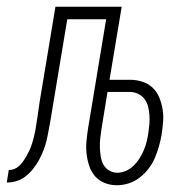

<svg xmlns="http://www.w3.org/2000/svg" viewBox="-60 -540 580 568"><path d="M286 8Q266 8 249 1Q232 -6 220.5 -19.5Q209 -33 203.5 -50.5Q198 -68 196 -86.5Q194 -105 196 -124.5Q198 -144 201 -163L254 -483H139L89 -182Q86 -167 83.5 -152.5Q81 -138 77.5 -123.5Q74 -109 68.5 -95Q63 -81 55.5 -67Q48 -53 38 -40.5Q28 -28 16 -18.5Q4 -9 -10.5 -4.5Q-25 0 -40 0L-34 -37Q-26 -37 -18 -40Q-10 -43 -3.5 -49Q3 -55 8 -62Q13 -69 17 -76Q21 -83 25 -91Q29 -99 32 -107Q35 -115 37 -122.5Q39 -130 41 -138Q43 -146 44.5 -154Q46 -162 47 -170Q51 -193 54 -216Q57 -239 61 -261L104 -520H300L264 -304H324Q343 -304 360.5 -298.5Q378 -293 391 -281Q404 -269 411 -252Q418 -235 421 -217Q424 -199 422.5 -180Q421 -161 418 -141Q415 -124 410 -106.5Q405 -89 398 -72.5Q391 -56 379.5 -41Q368 -26 353 -14.5Q338 -3 320.5 2.5Q303 8 286 8ZM287 -29Q300 -29 312.5 -34.5Q325 -40 335 -49.5Q345 -59 352.5 -71Q360 -83 365.5 -96Q371 -109 374 -121.5Q377 -134 379 -147Q381 -161 382 -174Q383 -187 382 -200Q381 -213 378 -225Q375 -237 367.5 -247Q360 -257 348.5 -262.5Q337 -268 324 -268H258L240 -157Q238 -144 236.5 -130.5Q235 -117 235.5 -103.5Q236 -90 238 -77Q240 -64 246 -53Q252 -42 263 -35.5Q274 -29 287 -29Z"/></svg>

Font: Iosevka Curly Extralight
Style: Italic
Weight: 200
Italic angle: -9°
Monospace: yes
Designer: Belleve Invis
Foundry: Belleve Invis
Version: Version 22.1.2; ttfautohint (v1.8.4)